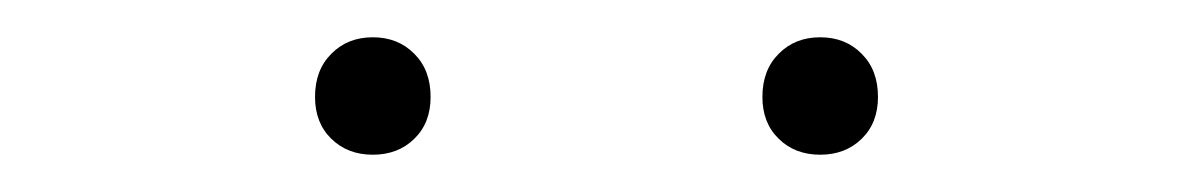

<svg xmlns="http://www.w3.org/2000/svg" viewBox="-20 -763 640 103"><path d="M420 -680Q406.5 -680 397.8 -688.5Q389 -697 389 -711Q389 -725.5 397.8 -734.2Q406.5 -743 420 -743Q433.5 -743 442.2 -734.2Q451 -725.5 451 -711Q451 -697 442.2 -688.5Q433.5 -680 420 -680ZM180 -680Q166.5 -680 157.8 -688.5Q149 -697 149 -711Q149 -725.5 157.8 -734.2Q166.5 -743 180 -743Q193.5 -743 202.2 -734.2Q211 -725.5 211 -711Q211 -697 202.2 -688.5Q193.5 -680 180 -680Z"/></svg>

Font: Encode Sans Expanded Expanded Thin
Style: Regular
Weight: 100
Width: 7
Designer: Multiple Designers
Foundry: Impallari Type
Version: Version 3.000; ttfautohint (v1.8.3) -l 8 -r 50 -G 200 -x 14 